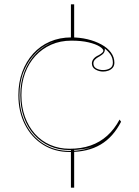

<svg xmlns="http://www.w3.org/2000/svg" viewBox="-20 -728 645 888"><path d="M308 -708H323V-544H308ZM308 -35H323V140H308ZM302 -25Q233 -25 179.5 -58.5Q126 -92 95.5 -151.5Q65 -211 65 -288Q65 -347 83 -395.5Q101 -444 133.5 -480Q166 -516 211 -535.5Q256 -555 310 -555Q349 -555 384.5 -546.5Q420 -538 448.5 -522.5Q477 -507 493 -485.5Q509 -464 509 -438Q509 -424 501.5 -415Q494 -406 482 -401.5Q470 -397 457 -397Q438 -397 421.5 -406.5Q405 -416 405 -435Q405 -446 413 -456Q421 -466 437 -473Q458 -485 458 -493Q458 -502 440.5 -513Q423 -524 390 -532Q357 -540 310 -540Q259 -540 217 -521.5Q175 -503 144 -469.5Q113 -436 96 -390Q79 -344 79 -288Q79 -233 95.5 -187.5Q112 -142 141.5 -109Q171 -76 212 -58Q253 -40 302 -40Q356 -40 399 -55Q442 -70 475.5 -100Q509 -130 533 -175L540 -165Q522 -130 498.5 -103.5Q475 -77 445.5 -59.5Q416 -42 380 -33.5Q344 -25 302 -25ZM464 -504 465 -500Q465 -490 459.5 -482.5Q454 -475 440 -467Q412 -453 412 -435Q412 -419 425.5 -411.5Q439 -404 457 -404Q475 -404 488.5 -412Q502 -420 502 -438Q502 -448 499.5 -457Q497 -466 492 -474Q487 -482 480 -489.5Q473 -497 464 -504ZM70 -288Q70 -213 99.5 -154.5Q129 -96 181.5 -63Q234 -30 302 -30Q335 -30 364 -36Q393 -42 413 -52Q394 -43 365.5 -38.5Q337 -34 302 -34Q251 -34 209.5 -52.5Q168 -71 137.5 -105Q107 -139 90.5 -185.5Q74 -232 74 -288Q74 -348 93.5 -397.5Q113 -447 148 -482.5Q183 -518 230 -535Q182 -519 146 -483.5Q110 -448 90 -398.5Q70 -349 70 -288Z"/></svg>

Font: Kalnia Glaze Thin
Style: Regular
Weight: 100
Designer: Frida Medrano
Foundry: Frida Medrano
Version: Version 1.110